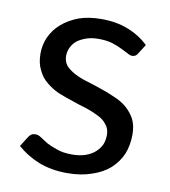

<svg xmlns="http://www.w3.org/2000/svg" viewBox="-65 -572 563 636"><g transform="rotate(10 216.5 -254.0)"><path d="M365.2 -422.9Q359.4 -412.1 346.7 -412.1Q339.8 -412.1 330.1 -418Q320.3 -422.9 306.6 -429.7Q293 -436.5 274.4 -442.4Q254.9 -448.2 228.5 -448.2Q206.1 -448.2 188.5 -442.4Q170.9 -436.5 157.2 -426.8Q144.5 -416 138.7 -403.3Q131.8 -389.6 131.8 -374Q131.8 -355.5 142.6 -341.8Q154.3 -329.1 172.9 -319.3Q191.4 -309.6 214.8 -302.7Q238.3 -295.9 262.7 -287.1Q287.1 -279.3 310.5 -268.6Q335 -258.8 352.5 -244.1Q371.1 -228.5 382.8 -207Q393.6 -185.5 393.6 -155.3Q393.6 -120.1 381.8 -89.8Q369.1 -60.5 344.7 -38.1Q320.3 -16.6 284.2 -4.9Q249 7.8 202.1 7.8Q149.4 7.8 106.4 -8.8Q63.5 -26.4 33.2 -53.7Q40 -64.5 54.7 -87.9Q58.6 -93.8 64.5 -97.7Q69.3 -100.6 78.1 -100.6Q86.9 -100.6 96.7 -93.8Q107.4 -86.9 121.1 -78.1Q135.7 -70.3 156.2 -63.5Q176.8 -55.7 207 -55.7Q233.4 -55.7 252.9 -62.5Q272.5 -69.3 285.2 -81.1Q297.9 -92.8 304.7 -107.4Q310.5 -122.1 310.5 -139.6Q310.5 -160.2 298.8 -173.8Q288.1 -188.5 269.5 -197.3Q251 -207 227.5 -214.8Q203.1 -221.7 178.7 -230.5Q154.3 -238.3 129.9 -248Q106.4 -258.8 87.9 -274.4Q69.3 -289.1 58.6 -312.5Q46.9 -335 46.9 -367.2Q46.9 -396.5 58.6 -422.9Q71.3 -450.2 93.8 -469.7Q117.2 -490.2 150.4 -502.9Q183.6 -514.6 226.6 -514.6Q277.3 -514.6 316.4 -499Q356.4 -483.4 385.7 -455.1Q378.9 -444.3 365.2 -422.9Z"/></g></svg>

Font: Lato
Style: Regular
Weight: 400
Designer: Lukasz Dziedzic with Adam Twardoch and Botio Nikoltchev
Version: Version 2.015; 2015-08-06; http://www.latofonts.com/